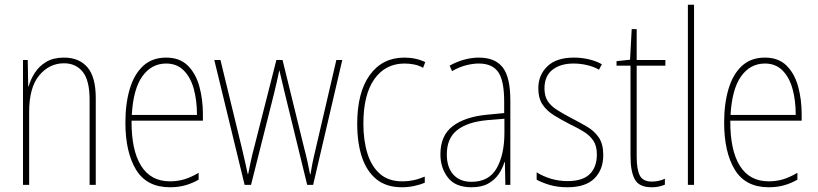

<svg xmlns="http://www.w3.org/2000/svg" viewBox="-20 -780 3452 810"><path d="M250 -537Q314 -537 349 -496Q384 -455 384 -366V0H358V-359Q358 -441 329 -477Q300 -513 250 -513Q188 -513 145.5 -462Q103 -411 103 -308V0H77V-527H97L99 -416H101Q109 -445 127 -473Q145 -501 175 -519Q205 -537 250 -537Z M681 -537Q738 -537 772 -503.5Q806 -470 821 -415.5Q836 -361 836 -298V-271H535Q534 -147 575 -81Q616 -15 697 -15Q729 -15 757.5 -23.5Q786 -32 818 -51V-22Q792 -7 762.5 1.5Q733 10 697 10Q599 10 554 -64Q509 -138 509 -263Q509 -343 527.5 -405Q546 -467 584 -502Q622 -537 681 -537ZM681 -512Q619 -512 580.5 -458Q542 -404 536 -295H811Q811 -356 797.5 -405Q784 -454 755 -483Q726 -512 681 -512Z M1181 -389Q1169 -438 1159 -482H1158Q1153 -459 1148 -436Q1143 -413 1137 -389L1039 0H1012L884 -527H910L1000 -157Q1008 -122 1014 -96.5Q1020 -71 1025 -46H1027Q1031 -66 1037.5 -97Q1044 -128 1053 -161L1146 -527H1172L1263 -156Q1271 -126 1277 -98.5Q1283 -71 1288 -45H1290Q1294 -70 1297 -86Q1300 -102 1303.5 -116.5Q1307 -131 1312 -153L1399 -527H1424L1301 0H1276Z M1675 10Q1610 10 1568.5 -23.5Q1527 -57 1507 -117Q1487 -177 1487 -258Q1487 -390 1540 -463.5Q1593 -537 1686 -537Q1735 -537 1774 -518L1765 -494Q1747 -504 1727 -508Q1707 -512 1687 -512Q1606 -512 1559.5 -446.5Q1513 -381 1513 -258Q1513 -188 1530 -133Q1547 -78 1583 -46.5Q1619 -15 1677 -15Q1726 -15 1772 -35V-9Q1753 -1 1727.5 4.5Q1702 10 1675 10Z M2000 -537Q2069 -537 2101 -495.5Q2133 -454 2133 -356V0H2112L2110 -96H2108Q2100 -69 2083.5 -45Q2067 -21 2039.5 -5.5Q2012 10 1969 10Q1901 10 1869.5 -31Q1838 -72 1838 -129Q1838 -208 1889.5 -247.5Q1941 -287 2034 -296L2107 -303V-351Q2107 -441 2081.5 -476.5Q2056 -512 2000 -512Q1976 -512 1947.5 -505Q1919 -498 1887 -480L1877 -503Q1905 -519 1937 -528Q1969 -537 2000 -537ZM2034 -273Q1951 -265 1908 -230.5Q1865 -196 1865 -129Q1865 -74 1892.5 -43.5Q1920 -13 1969 -13Q2043 -13 2075.5 -70.5Q2108 -128 2108 -220V-279Z M2525 -126Q2525 -64 2487.5 -27Q2450 10 2374 10Q2332 10 2298.5 0Q2265 -10 2244 -22V-53Q2271 -36 2304.5 -26Q2338 -16 2374 -16Q2438 -16 2468 -45.5Q2498 -75 2498 -128Q2498 -164 2483.5 -186Q2469 -208 2443.5 -224Q2418 -240 2384 -256Q2347 -275 2316.5 -294Q2286 -313 2268.5 -339.5Q2251 -366 2251 -408Q2251 -463 2289 -500Q2327 -537 2401 -537Q2435 -537 2465.5 -529.5Q2496 -522 2519 -509L2507 -486Q2487 -498 2458 -505Q2429 -512 2400 -512Q2344 -512 2310.5 -485.5Q2277 -459 2277 -407Q2277 -374 2291 -353Q2305 -332 2330.5 -316Q2356 -300 2390 -282Q2427 -263 2457.5 -245Q2488 -227 2506.5 -199.5Q2525 -172 2525 -126Z M2730 -14Q2746 -14 2760.5 -17.5Q2775 -21 2785 -26V-1Q2773 4 2760 7Q2747 10 2729 10Q2676 10 2658 -23.5Q2640 -57 2640 -120V-503H2581V-522L2638 -528L2645 -657H2666V-527H2787V-503H2666V-119Q2666 -66 2679 -40Q2692 -14 2730 -14Z M2908 0H2882V-760H2908Z M3207 -537Q3264 -537 3298 -503.5Q3332 -470 3347 -415.5Q3362 -361 3362 -298V-271H3061Q3060 -147 3101 -81Q3142 -15 3223 -15Q3255 -15 3283.5 -23.5Q3312 -32 3344 -51V-22Q3318 -7 3288.5 1.5Q3259 10 3223 10Q3125 10 3080 -64Q3035 -138 3035 -263Q3035 -343 3053.5 -405Q3072 -467 3110 -502Q3148 -537 3207 -537ZM3207 -512Q3145 -512 3106.5 -458Q3068 -404 3062 -295H3337Q3337 -356 3323.5 -405Q3310 -454 3281 -483Q3252 -512 3207 -512Z"/></svg>

Font: Noto Sans Georgian Condensed Thin
Style: Regular
Weight: 100
Width: 3
Designer: Monotype Design Team, Akaki Razmadze
Foundry: Google LLC
Version: Version 2.005; ttfautohint (v1.8.4.7-5d5b)